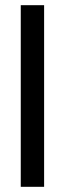

<svg xmlns="http://www.w3.org/2000/svg" viewBox="-20 -580 250 740"><path d="M60 140V-560H150V140Z"/></svg>

Font: Tektur
Style: Regular
Weight: 400
Designer: Adam Jagosz
Foundry: Adam Jagosz
Version: Version 1.005;gftools[0.9.30]